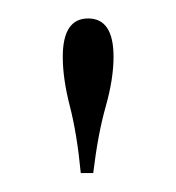

<svg xmlns="http://www.w3.org/2000/svg" viewBox="-20 -782 191 208"><path d="M67.5 -594.5Q63.5 -636.5 55.8 -666.5Q48 -696.5 48 -720.5Q48 -762 75.5 -762Q103 -762 103 -720.5Q103 -696.5 94.5 -666.5Q86 -636.5 81 -594.5Z"/></svg>

Font: Imbue 100pt
Style: Regular
Weight: 400
Designer: Tyler Finck
Foundry: Etcetera Type Company
Version: Version 1.102; ttfautohint (v1.8.3)